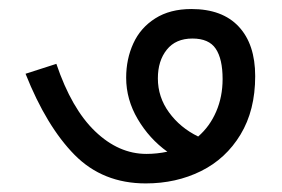

<svg xmlns="http://www.w3.org/2000/svg" viewBox="-20 -414 640 436"><path d="M38 -246.5 108 -269Q142.5 -167 196 -115.8Q249.5 -64.5 312.5 -64.5Q336 -64.5 360 -69.5Q319 -99 292.8 -143.5Q266.5 -188 266.5 -237.5Q266.5 -280 282.8 -315.5Q299 -351 332.5 -372.2Q366 -393.5 414.5 -393.5Q485 -393.5 522.2 -353.5Q559.5 -313.5 559.5 -241Q559.5 -163.5 526.2 -108.5Q493 -53.5 436.5 -25.5Q380 2.5 311 2.5Q213.5 2.5 149.5 -62.2Q85.5 -127 38 -246.5ZM430 -104Q456.5 -127 471 -160.8Q485.5 -194.5 485.5 -234.5Q485.5 -280 470 -303.2Q454.5 -326.5 417 -326.5Q379 -326.5 358.8 -301.2Q338.5 -276 338.5 -236Q338.5 -193.5 363.8 -158.8Q389 -124 430 -104Z"/></svg>

Font: JuliaMono Light
Style: Regular
Weight: 300
Monospace: yes
Designer: cormullion
Foundry: corm
Version: Version 0.054; ttfautohint (v1.8.4)